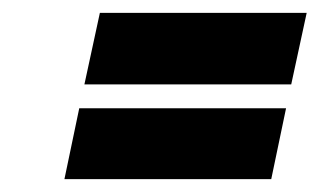

<svg xmlns="http://www.w3.org/2000/svg" viewBox="-20 -483 496 298"><path d="M111 -352H432L456 -463H135ZM80 -205H401L424 -315H103Z"/></svg>

Font: Advent Pro ExtraBold
Style: Italic
Weight: 800
Italic angle: -12°
Version: Version 3.000